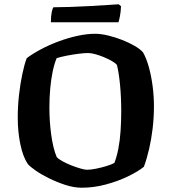

<svg xmlns="http://www.w3.org/2000/svg" viewBox="-20 -878 803 898"><path d="M363 0Q326 0 286 -13Q246 -26 209.5 -44Q173 -62 146.5 -80.5Q120 -99 110 -111Q87 -145 75 -204Q63 -263 63 -328Q63 -382 69 -434.5Q75 -487 84.5 -532Q94 -577 105 -606Q133 -627 171.5 -647.5Q210 -668 254.5 -684.5Q299 -701 343 -710.5Q387 -720 425 -720Q452 -720 485.5 -712Q519 -704 552 -691Q585 -678 610.5 -663Q636 -648 649 -633Q665 -605 676.5 -563Q688 -521 694 -474Q700 -427 700 -381Q700 -329 694 -278Q688 -227 677.5 -181.5Q667 -136 653 -98Q626 -76 578.5 -53Q531 -30 474.5 -15Q418 0 363 0ZM387 -84Q404 -84 429 -89Q454 -94 478.5 -101.5Q503 -109 515 -116Q526 -144 533.5 -182.5Q541 -221 544 -266.5Q547 -312 547 -358Q547 -423 541.5 -480.5Q536 -538 527 -574Q521 -582 504 -592Q487 -602 466.5 -610.5Q446 -619 426 -624.5Q406 -630 392 -630Q375 -630 347 -626.5Q319 -623 291.5 -617.5Q264 -612 245 -606Q234 -580 226.5 -544Q219 -508 215 -465Q211 -422 211 -375Q211 -311 219.5 -248Q228 -185 245 -144Q252 -135 271 -124.5Q290 -114 312.5 -105Q335 -96 356 -90Q377 -84 387 -84ZM218 -774Q218 -803 222 -821.5Q226 -840 230 -844Q263 -844 307.5 -845.5Q352 -847 398 -849.5Q444 -852 481 -854.5Q518 -857 535 -858L546 -849Q545 -823 541 -802.5Q537 -782 534 -774Z"/></svg>

Font: Texturina 12pt
Style: Bold
Weight: 700
Designer: Guillermo Torres Carreño
Foundry: Omnibus-Type
Version: Version 1.002